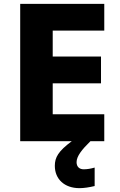

<svg xmlns="http://www.w3.org/2000/svg" viewBox="-20 -734 623 998"><path d="M522 -575V-714H85V0H353C283 52 265 84 265 128C265 197 315 244 393 244C416 244 443 240 472 233V137C452 143 432 146 415 146C394 146 378 134 378 109C378 78 406 43 450 0H522V-140H254V-301H505V-440H254V-575Z"/></svg>

Font: Kathrein 85 Heavy
Style: Regular
Weight: 900
Designer: Lazydogs Typefoundry, based on Open Sans by Ascender Corporation
Foundry: Lazydogs Typefoundry
Version: Version 1.003;PS 001.003;hotconv 1.0.88;makeotf.lib2.5.64775